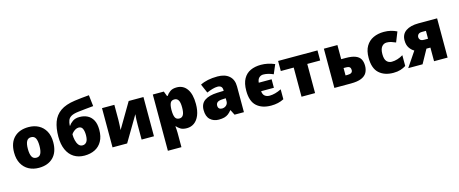

<svg xmlns="http://www.w3.org/2000/svg" viewBox="-50 -1571 6245 2614"><g transform="rotate(-15 3072.0 -264.5)"><path d="M594 -278Q594 -139 520 -64.5Q446 10 317 10Q237 10 175 -23.5Q113 -57 77.5 -121.5Q42 -186 42 -278Q42 -415 116 -489Q190 -563 320 -563Q400 -563 461.5 -530Q523 -497 558.5 -433.5Q594 -370 594 -278ZM236 -278Q236 -207 255 -169.5Q274 -132 319 -132Q363 -132 381.5 -169.5Q400 -207 400 -278Q400 -349 381.5 -385Q363 -421 318 -421Q275 -421 255.5 -385Q236 -349 236 -278Z M680 -331Q680 -450 711.5 -536.5Q743 -623 818 -676Q893 -729 1024 -747Q1117 -760 1228 -769L1246 -611Q1196 -607 1136.5 -600.5Q1077 -594 1032 -589Q964 -581 930 -561.5Q896 -542 884 -511Q872 -480 869 -436H877Q891 -463 929 -489.5Q967 -516 1027 -516Q1089 -516 1137.5 -491.5Q1186 -467 1214.5 -415Q1243 -363 1243 -278Q1243 -183 1207 -118.5Q1171 -54 1107.5 -22Q1044 10 960 10Q875 10 812 -29.5Q749 -69 714.5 -145.5Q680 -222 680 -331ZM970 -132Q1005 -132 1027 -160.5Q1049 -189 1049 -257Q1049 -310 1033.5 -345Q1018 -380 977 -380Q954 -380 932.5 -367.5Q911 -355 895 -339Q879 -323 874 -311Q874 -269 883.5 -228Q893 -187 914 -159.5Q935 -132 970 -132Z M1529 -338Q1529 -304 1526.5 -266.5Q1524 -229 1522 -199L1731 -553H1939V0H1765V-200Q1765 -239 1766.5 -281.5Q1768 -324 1772 -356L1561 0H1355V-553H1529Z M2409 -563Q2501 -563 2553 -489.5Q2605 -416 2605 -278Q2605 -184 2578.5 -119.5Q2552 -55 2506.5 -22.5Q2461 10 2403 10Q2345 10 2312.5 -11Q2280 -32 2262 -54H2256Q2258 -35 2260 -13Q2262 9 2262 38V240H2071V-553H2226L2253 -483H2262Q2282 -515 2316.5 -539Q2351 -563 2409 -563ZM2337 -413Q2295 -413 2279.5 -383Q2264 -353 2262 -294V-279Q2262 -213 2278 -178.5Q2294 -144 2338 -144Q2374 -144 2392.5 -175.5Q2411 -207 2411 -280Q2411 -353 2392 -383Q2373 -413 2337 -413Z M2984 -563Q3089 -563 3148 -511Q3207 -459 3207 -363V0H3075L3038 -73H3034Q3011 -44 2986.5 -25.5Q2962 -7 2930 1.5Q2898 10 2852 10Q2780 10 2732 -34Q2684 -78 2684 -169Q2684 -258 2745.5 -301Q2807 -344 2924 -349L3016 -352V-360Q3016 -397 2998 -412.5Q2980 -428 2949 -428Q2916 -428 2876 -416.5Q2836 -405 2795 -387L2740 -513Q2788 -538 2848.5 -550.5Q2909 -563 2984 -563ZM2973 -245Q2921 -243 2899.5 -226.5Q2878 -210 2878 -180Q2878 -152 2893 -138.5Q2908 -125 2933 -125Q2968 -125 2992.5 -147Q3017 -169 3017 -204V-247Z M3591 10Q3462 10 3387.5 -57Q3313 -124 3313 -273Q3313 -377 3349 -441Q3385 -505 3448.5 -534Q3512 -563 3596 -563Q3692 -563 3788 -522L3733 -393Q3696 -410 3660 -418.5Q3624 -427 3593 -427Q3559 -427 3534.5 -404.5Q3510 -382 3506 -335H3687V-215H3507Q3511 -168 3537.5 -147Q3564 -126 3604 -126Q3681 -126 3771 -171V-31Q3693 10 3591 10Z M4392 -411H4210V0H4019V-411H3837V-553H4392Z M4736 -354Q4823 -354 4873 -334Q4923 -314 4943.5 -276Q4964 -238 4964 -184Q4964 -129 4941 -87.5Q4918 -46 4863.5 -23Q4809 0 4714 0H4482V-553H4673V-354ZM4773 -175Q4773 -201 4759 -215Q4745 -229 4703 -229H4673V-125H4705Q4773 -125 4773 -175Z M5314 10Q5188 10 5113 -58Q5038 -126 5038 -274Q5038 -375 5076 -438.5Q5114 -502 5179.5 -532.5Q5245 -563 5329 -563Q5380 -563 5425.5 -552Q5471 -541 5510 -521L5454 -380Q5420 -395 5390.5 -404Q5361 -413 5329 -413Q5286 -413 5259 -379Q5232 -345 5232 -275Q5232 -203 5259.5 -172.5Q5287 -142 5330 -142Q5371 -142 5412.5 -155Q5454 -168 5491 -191V-39Q5457 -17 5414 -3.5Q5371 10 5314 10Z M5725 0H5523L5665 -210Q5627 -231 5599.5 -272Q5572 -313 5572 -376Q5572 -464 5637 -508.5Q5702 -553 5814 -553H6078V0H5887V-192H5831ZM5763 -370Q5763 -350 5778 -333.5Q5793 -317 5833 -317H5887V-428H5832Q5795 -428 5779 -411Q5763 -394 5763 -370Z"/></g></svg>

Font: Noto Sans Black
Style: Regular
Weight: 900
Designer: Monotype Design Team
Foundry: Monotype Imaging Inc.
Version: Version 2.007